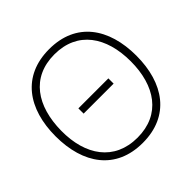

<svg xmlns="http://www.w3.org/2000/svg" viewBox="-190 -903 1086 1086"><g transform="rotate(-45 353.0 -360.0)"><path d="M353 15C568 15 676 -140 676 -360C676 -580 568 -735 353 -735C138 -735 30 -580 30 -360C30 -140 138 15 353 15ZM353 -27C168 -27 73 -165 75 -360C77 -555 168 -693 353 -693C538 -693 631 -555 631 -360C631 -165 538 -27 353 -27ZM233 -339H473V-381H233Z"/></g></svg>

Font: Vela Sans ExtLt
Style: Regular
Weight: 200
Designer: Principal design: Mikhail Sharanda - project Manrope.
Design modification: Ravid Balaliev
Foundry: Mikhail Sharanda
Version: Version 1.001